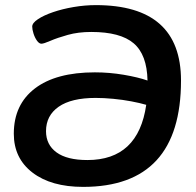

<svg xmlns="http://www.w3.org/2000/svg" viewBox="-20 -727 766 751"><path d="M305 4Q180 4 107 -52Q34 -108 34 -204Q34 -318 116.5 -381Q199 -444 351 -444Q408 -444 464 -434.5Q520 -425 557 -412Q555 -513 503 -557.5Q451 -602 337 -602Q286 -602 245 -590.5Q204 -579 177.5 -567.5Q151 -556 142 -556Q133 -556 124.5 -568Q116 -580 111 -596Q106 -612 106 -623Q106 -637 128.5 -652Q151 -667 187.5 -679.5Q224 -692 268 -699.5Q312 -707 355 -707Q688 -707 688 -412Q688 4 305 4ZM160 -214Q160 -161 201 -131Q242 -101 322 -101Q521 -101 552 -317Q528 -324 494 -330.5Q460 -337 423 -340.5Q386 -344 354 -344Q259 -344 209.5 -309.5Q160 -275 160 -214Z"/></svg>

Font: Asap Semi Expanded Semi Expanded SemiBold
Style: Italic
Weight: 600
Width: 6
Italic angle: -6°
Designer: Pablo Cosgaya
Foundry: Omnibus-Type
Version: Version 3.001; ttfautohint (v1.8.4.7-5d5b)